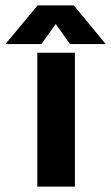

<svg xmlns="http://www.w3.org/2000/svg" viewBox="-96 -690 411 710"><path d="M-76 -527 43 -670H177L295 -527H163L110 -601L57 -527ZM181 0H42V-495H181Z"/></svg>

Font: Teko SemiBold
Style: Regular
Weight: 600
Designer: Manushi Parikh, Jonny Pinhorn
Foundry: Indian Type Foundry
Version: Version 1.106;PS 1.0;hotconv 1.0.78;makeotf.lib2.5.61930; tt